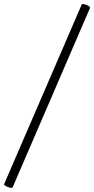

<svg xmlns="http://www.w3.org/2000/svg" viewBox="-71 -757 465 949"><path d="M-51 154 333 -735Q335 -739 346 -736Q357 -733 366.5 -727.5Q376 -722 374 -718L-9 170Q-11 173 -22 170.5Q-33 168 -42.5 162.5Q-52 157 -51 154Z"/></svg>

Font: Cormorant Infant
Style: Bold Italic
Weight: 700
Italic angle: -10°
Designer: Christian Thalmann (Catharsis Fonts)
Foundry: Catharsis Fonts
Version: Version 4.000